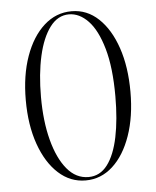

<svg xmlns="http://www.w3.org/2000/svg" viewBox="-49 -679 599 735"><g transform="rotate(-5 250.5 -312.0)"><path d="M251 13Q192 13 146.5 -28.5Q101 -70 75 -143.5Q49 -217 49 -313Q49 -408 75 -481Q101 -554 147 -595.5Q193 -637 253 -637Q312 -637 356.5 -595Q401 -553 426 -479.5Q451 -406 451 -310Q451 -215 425.5 -142Q400 -69 355 -28Q310 13 251 13ZM263 1Q307 1 335.5 -36.5Q364 -74 378 -141.5Q392 -209 392 -298Q392 -409 371 -482Q350 -555 316 -590.5Q282 -626 242 -626Q199 -626 169 -586Q139 -546 123.5 -477Q108 -408 108 -320Q108 -227 127 -154.5Q146 -82 180.5 -40.5Q215 1 263 1Z"/></g></svg>

Font: Cormorant Infant Light Light
Style: Regular
Weight: 300
Version: Version 4.001